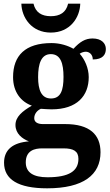

<svg xmlns="http://www.w3.org/2000/svg" viewBox="-20 -783 600 1043"><path d="M256 -606C361 -606 414 -688 416 -763H350C339 -715 305 -695 256 -695C207 -695 173 -715 162 -763H96C98 -688 151 -606 256 -606ZM236 240C433 240 526 167 526 44C526 -52 467 -109 334 -109H213C185 -109 166 -119 166 -141C166 -165 183 -184 202 -192C214 -191 245 -189 260 -189C399 -189 462 -263 462 -364C462 -413 440 -461 413 -491C420 -497 435 -502 446 -502C465 -502 484 -487 484 -460C539 -460 555 -487 555 -517C555 -548 531 -574 483 -574C443 -574 414 -556 379 -518C349 -535 307 -549 260 -549C117 -549 51 -481 51 -364C51 -283 94 -230 153 -209C101 -179 64 -148 64 -104C64 -57 101 -29 137 -15C50 -8 2 30 2 101C2 192 79 240 236 240ZM257 -248C205 -248 187 -294 187 -364C187 -437 204 -489 256 -489C309 -489 325 -439 325 -365C325 -293 310 -248 257 -248ZM238 180C161 180 120 154 120 99C120 34 169 23 209 23H325C379 23 406 38 406 80C406 146 355 180 238 180Z"/></svg>

Font: Noto Serif NP Hmong
Style: Bold
Weight: 700
Designer: Dalton Maag Ltd
Foundry: Dalton Maag Ltd
Version: Version 1.001